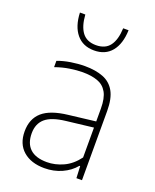

<svg xmlns="http://www.w3.org/2000/svg" viewBox="-148 -879 786 972"><g transform="rotate(20 245.0 -393.0)"><path d="M211 8Q139 8 96.5 -29Q54 -66 54 -133.5Q54 -201 97 -238.8Q140 -276.5 233.5 -287L397 -306.5L398.5 -273.5L232.5 -254Q157.5 -245.5 124.2 -216.8Q91 -188 91 -136.5Q91 -82 121.5 -53.5Q152 -25 212.5 -25Q256.5 -25 300 -44.8Q343.5 -64.5 377.5 -110V-373Q377.5 -429.5 360 -460.2Q342.5 -491 309.2 -503Q276 -515 228.5 -515Q198 -515 160.2 -509.2Q122.5 -503.5 83 -489.5V-523.5Q114.5 -535.5 153.8 -541.8Q193 -548 228.5 -548Q286.5 -548 327.5 -532Q368.5 -516 390 -477.8Q411.5 -439.5 411.5 -373V0H381.5L378.5 -64H374.5Q347 -30.5 304 -11.2Q261 8 211 8ZM243.5 -638Q183 -638 148.8 -679.2Q114.5 -720.5 111.5 -794H140.5Q144.5 -732 169.2 -699.2Q194 -666.5 243.5 -666.5Q293.5 -666.5 317.8 -699.2Q342 -732 344.5 -794H373.5Q371 -720 337.5 -679Q304 -638 243.5 -638Z"/></g></svg>

Font: Encode Sans Condensed Thin Thin
Style: Regular
Weight: 250
Version: Version 3.002